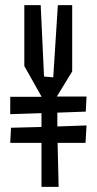

<svg xmlns="http://www.w3.org/2000/svg" viewBox="-20 -730 379 750"><path d="M142 -172H20L23 -231L142 -234V-288L20 -284V-352H142V-353L75 -472V-710H139L152 -431L188 -428L206 -710H262V-451L202 -353H318L315 -294L204 -290V-236L318 -240L314 -172H205L209 0H142Z"/></svg>

Font: Bahianita
Style: Regular
Weight: 400
Designer: Pablo Cosgaya & Dani Raskovsky
Foundry: Pablo Cosgaya & Dani Raskovsky
Version: Version 1.008